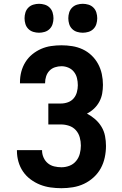

<svg xmlns="http://www.w3.org/2000/svg" viewBox="-20 -981 640 1009"><path d="M303 8Q274 8 245.5 4Q217 0 190.5 -10.5Q164 -21 140.5 -38.5Q117 -56 101 -79.5Q85 -103 77 -131Q69 -159 69 -188V-192H201V-190Q201 -171 209 -153Q217 -135 231.5 -123Q246 -111 265 -106.5Q284 -102 303 -102Q325 -102 345.5 -110Q366 -118 380 -135Q394 -152 399.5 -173.5Q405 -195 405 -216Q405 -238 399 -259.5Q393 -281 378.5 -297Q364 -313 343 -320Q322 -327 300 -327H234V-437H300Q319 -437 337 -443.5Q355 -450 367 -464Q379 -478 384 -496.5Q389 -515 389 -533Q389 -552 384.5 -570.5Q380 -589 368.5 -603.5Q357 -618 339.5 -625.5Q322 -633 303 -633Q286 -633 269 -627.5Q252 -622 240 -609.5Q228 -597 222.5 -580Q217 -563 217 -546V-543H85V-550Q85 -578 92 -604.5Q99 -631 113.5 -654.5Q128 -678 149.5 -695.5Q171 -713 196 -724Q221 -735 248.5 -739Q276 -743 303 -743Q331 -743 359.5 -738.5Q388 -734 414 -722Q440 -710 461 -690Q482 -670 495.5 -645Q509 -620 515 -592Q521 -564 521 -535Q521 -512 517 -489.5Q513 -467 502 -446.5Q491 -426 474 -410Q457 -394 437 -384Q460 -372 480 -354.5Q500 -337 513.5 -314.5Q527 -292 532 -266Q537 -240 537 -214Q537 -184 530.5 -153.5Q524 -123 509.5 -96.5Q495 -70 472 -49Q449 -28 421.5 -15Q394 -2 363.5 3Q333 8 303 8ZM415 -809Q400 -809 385 -813.5Q370 -818 359 -829Q348 -840 343.5 -855Q339 -870 339 -885Q339 -900 343.5 -915Q348 -930 359 -941Q370 -952 385 -956.5Q400 -961 415 -961Q430 -961 445 -956.5Q460 -952 471 -941Q482 -930 486.5 -915Q491 -900 491 -885Q491 -870 486.5 -855Q482 -840 471 -829Q460 -818 445 -813.5Q430 -809 415 -809ZM185 -809Q170 -809 155 -813.5Q140 -818 129 -829Q118 -840 113.5 -855Q109 -870 109 -885Q109 -900 113.5 -915Q118 -930 129 -941Q140 -952 155 -956.5Q170 -961 185 -961Q200 -961 215 -956.5Q230 -952 241 -941Q252 -930 256.5 -915Q261 -900 261 -885Q261 -870 256.5 -855Q252 -840 241 -829Q230 -818 215 -813.5Q200 -809 185 -809Z"/></svg>

Font: Iosevka Extrabold Extended
Style: Regular
Weight: 800
Width: 7
Monospace: yes
Designer: Belleve Invis
Foundry: Belleve Invis
Version: Version 32.5.0; ttfautohint (v1.8.4)